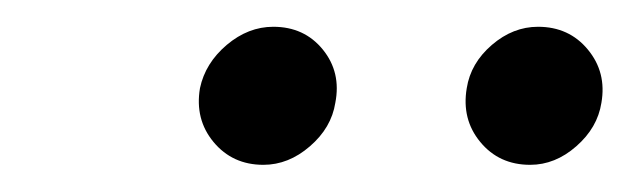

<svg xmlns="http://www.w3.org/2000/svg" viewBox="-20 -762 466 142"><path d="M182.1 -742.2Q205.1 -742.2 218.8 -725.3Q232.4 -708.5 228 -686Q225.1 -667.5 209.2 -653.8Q193.4 -640.1 174.8 -640.1Q151.9 -640.1 137.9 -657Q124 -673.8 127.9 -696.8Q131.8 -715.3 147.7 -728.8Q163.6 -742.2 182.1 -742.2ZM377.9 -742.2Q400.9 -742.2 414.8 -725.3Q428.7 -708.5 424.8 -686Q421.9 -667.5 406.2 -653.8Q390.6 -640.1 372.1 -640.1Q349.1 -640.1 335.2 -657Q321.3 -673.8 325.2 -696.8Q328.1 -715.3 343.8 -728.8Q359.4 -742.2 377.9 -742.2Z"/></svg>

Font: Stilu
Style: Italic
Weight: 400
Italic angle: -10°
Designer: Genilson Lima Santos
Foundry: Genilson Lima Santos
Version: Version 1.200;PS 001.200;hotconv 1.0.88;makeotf.lib2.5.64775